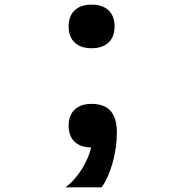

<svg xmlns="http://www.w3.org/2000/svg" viewBox="-20 -628 790 828"><path d="M276 -514Q276 -559 302 -583.5Q328 -608 375 -608Q422 -608 448 -583.5Q474 -559 474 -514Q474 -469 448 -444.5Q422 -420 375 -420Q328 -420 302 -444.5Q276 -469 276 -514ZM276 -86Q276 -131 302 -155.5Q328 -180 375 -180Q422 -180 448 -155.5Q474 -131 474 -86Q474 -41 448 -16.5Q422 8 375 8Q328 8 302 -16.5Q276 -41 276 -86ZM375 0V-180Q430 -180 457 -149.5Q484 -119 484 -56Q484 9 465.5 74.5Q447 140 418 180H262Q301 152 332.5 102Q364 52 375 0Z"/></svg>

Font: Martian Mono Custom sWd Rg
Style: Regular
Weight: 400
Width: 6
Monospace: yes
Designer: Alex Havermale
Foundry: Evil Martians
Version: Version 1.000